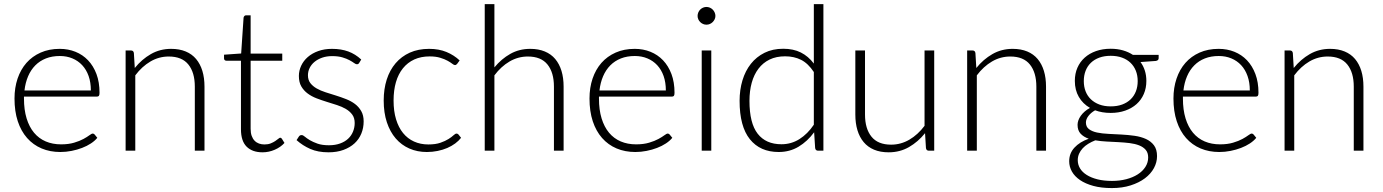

<svg xmlns="http://www.w3.org/2000/svg" viewBox="-20 -748 6864 953"><path d="M431 -299Q431 -339 419.8 -370.8Q408.5 -402.5 388 -424.5Q367.5 -446.5 339.2 -458.2Q311 -470 277 -470Q238.5 -470 208 -458Q177.5 -446 155.2 -423.5Q133 -401 119.5 -369.5Q106 -338 101.5 -299ZM99 -268.5V-259Q99 -203 112 -160.5Q125 -118 149 -89.2Q173 -60.5 207 -46Q241 -31.5 283 -31.5Q320.5 -31.5 348 -39.8Q375.5 -48 394.2 -58.2Q413 -68.5 424 -76.8Q435 -85 440 -85Q446.5 -85 450 -80L463 -64Q451 -49 431.2 -36Q411.5 -23 387.2 -13.8Q363 -4.5 335.2 1Q307.5 6.5 279.5 6.5Q228.5 6.5 186.5 -11.2Q144.5 -29 114.5 -63Q84.5 -97 68.2 -146.2Q52 -195.5 52 -259Q52 -312.5 67.2 -357.8Q82.5 -403 111.2 -435.8Q140 -468.5 181.8 -487Q223.5 -505.5 276.5 -505.5Q318.5 -505.5 354.5 -491Q390.5 -476.5 417 -448.8Q443.5 -421 458.8 -380.5Q474 -340 474 -287.5Q474 -276.5 471 -272.5Q468 -268.5 461 -268.5Z M649 -410.5Q683.5 -453.5 728.8 -479.5Q774 -505.5 829.5 -505.5Q870.5 -505.5 901.8 -492.5Q933 -479.5 953.5 -455Q974 -430.5 984.5 -396Q995 -361.5 995 -318V0H947V-318Q947 -388 915 -427.8Q883 -467.5 817.5 -467.5Q769 -467.5 726.8 -442.8Q684.5 -418 651.5 -374V0H603.5V-497.5H630Q642.5 -497.5 644.5 -485Z M1283 8Q1232.5 8 1204.2 -20Q1176 -48 1176 -106.5V-446.5H1104.5Q1099 -446.5 1095.5 -449.5Q1092 -452.5 1092 -458V-476.5L1177 -482.5L1189 -660.5Q1190 -665 1193 -668.5Q1196 -672 1201.5 -672H1224V-482H1381V-446.5H1224V-109Q1224 -88.5 1229.2 -73.8Q1234.5 -59 1243.8 -49.5Q1253 -40 1265.5 -35.5Q1278 -31 1292.5 -31Q1310.5 -31 1323.5 -36.2Q1336.5 -41.5 1346 -47.8Q1355.5 -54 1361.5 -59.2Q1367.5 -64.5 1371 -64.5Q1375 -64.5 1379 -59.5L1392 -38.5Q1373 -17.5 1343.8 -4.8Q1314.5 8 1283 8Z M1763 -436Q1759 -429 1751.5 -429Q1746 -429 1737.5 -435.2Q1729 -441.5 1714.8 -449.2Q1700.5 -457 1679.5 -463.2Q1658.5 -469.5 1628.5 -469.5Q1601.5 -469.5 1579.2 -461.8Q1557 -454 1541.2 -441Q1525.5 -428 1517 -410.8Q1508.5 -393.5 1508.5 -374.5Q1508.5 -351 1520.5 -335.5Q1532.5 -320 1551.8 -309Q1571 -298 1596 -290Q1621 -282 1646.8 -274Q1672.5 -266 1697.5 -256.2Q1722.5 -246.5 1741.8 -232Q1761 -217.5 1773 -196.5Q1785 -175.5 1785 -145.5Q1785 -113 1773.5 -85Q1762 -57 1739.8 -36.5Q1717.5 -16 1685 -4Q1652.5 8 1610.5 8Q1558 8 1520 -8.8Q1482 -25.5 1452 -52.5L1463 -69.5Q1465.5 -73.5 1468.8 -75.5Q1472 -77.5 1477.5 -77.5Q1484 -77.5 1493.2 -69.5Q1502.5 -61.5 1518 -52.2Q1533.5 -43 1556.2 -35Q1579 -27 1612.5 -27Q1644 -27 1668 -35.8Q1692 -44.5 1708 -59.5Q1724 -74.5 1732.2 -94.8Q1740.5 -115 1740.5 -137.5Q1740.5 -162.5 1728.5 -179Q1716.5 -195.5 1697 -207Q1677.5 -218.5 1652.8 -226.5Q1628 -234.5 1602 -242.5Q1576 -250.5 1551.2 -260Q1526.5 -269.5 1507 -284Q1487.5 -298.5 1475.5 -319.2Q1463.5 -340 1463.5 -371Q1463.5 -397.5 1475 -422Q1486.5 -446.5 1507.8 -465Q1529 -483.5 1559.5 -494.5Q1590 -505.5 1628 -505.5Q1673.5 -505.5 1708.8 -492.5Q1744 -479.5 1773 -452.5Z M2249 -431Q2246.5 -428.5 2244.2 -426.8Q2242 -425 2238 -425Q2233 -425 2224.5 -431.8Q2216 -438.5 2201.5 -446.5Q2187 -454.5 2165.2 -461.2Q2143.5 -468 2112.5 -468Q2069.5 -468 2036.2 -452.8Q2003 -437.5 1980 -409Q1957 -380.5 1945.2 -340Q1933.5 -299.5 1933.5 -249Q1933.5 -196.5 1945.8 -156Q1958 -115.5 1980.5 -87.8Q2003 -60 2035 -45.5Q2067 -31 2106 -31Q2142 -31 2166.2 -39.5Q2190.5 -48 2206.2 -58Q2222 -68 2231 -76.5Q2240 -85 2246 -85Q2252 -85 2256 -80L2268.5 -64Q2257 -49 2239.5 -36Q2222 -23 2200 -13.5Q2178 -4 2152.2 1.2Q2126.5 6.5 2098.5 6.5Q2051 6.5 2011.8 -10.8Q1972.5 -28 1944.2 -60.8Q1916 -93.5 1900.2 -141Q1884.5 -188.5 1884.5 -249Q1884.5 -306 1899.5 -353Q1914.5 -400 1943.5 -434Q1972.5 -468 2014.2 -486.8Q2056 -505.5 2110 -505.5Q2158.5 -505.5 2196 -490Q2233.5 -474.5 2261.5 -448Z M2434 -413.5Q2468.5 -455.5 2512.8 -480.5Q2557 -505.5 2612 -505.5Q2653 -505.5 2684.2 -492.5Q2715.5 -479.5 2736 -455Q2756.5 -430.5 2767 -396Q2777.5 -361.5 2777.5 -318V0H2729.5V-318Q2729.5 -388 2697.5 -427.8Q2665.5 -467.5 2600 -467.5Q2551.5 -467.5 2509.2 -442.8Q2467 -418 2434 -374V0H2386V-727.5H2434Z M3285 -299Q3285 -339 3273.8 -370.8Q3262.5 -402.5 3242 -424.5Q3221.5 -446.5 3193.2 -458.2Q3165 -470 3131 -470Q3092.5 -470 3062 -458Q3031.5 -446 3009.2 -423.5Q2987 -401 2973.5 -369.5Q2960 -338 2955.5 -299ZM2953 -268.5V-259Q2953 -203 2966 -160.5Q2979 -118 3003 -89.2Q3027 -60.5 3061 -46Q3095 -31.5 3137 -31.5Q3174.5 -31.5 3202 -39.8Q3229.5 -48 3248.2 -58.2Q3267 -68.5 3278 -76.8Q3289 -85 3294 -85Q3300.5 -85 3304 -80L3317 -64Q3305 -49 3285.2 -36Q3265.5 -23 3241.2 -13.8Q3217 -4.5 3189.2 1Q3161.5 6.5 3133.5 6.5Q3082.5 6.5 3040.5 -11.2Q2998.5 -29 2968.5 -63Q2938.5 -97 2922.2 -146.2Q2906 -195.5 2906 -259Q2906 -312.5 2921.2 -357.8Q2936.5 -403 2965.2 -435.8Q2994 -468.5 3035.8 -487Q3077.5 -505.5 3130.5 -505.5Q3172.5 -505.5 3208.5 -491Q3244.5 -476.5 3271 -448.8Q3297.5 -421 3312.8 -380.5Q3328 -340 3328 -287.5Q3328 -276.5 3325 -272.5Q3322 -268.5 3315 -268.5Z M3510.5 -497.5V0H3463V-497.5ZM3531 -669Q3531 -660 3527.2 -652.2Q3523.5 -644.5 3517.5 -638.5Q3511.5 -632.5 3503.5 -629Q3495.5 -625.5 3486.5 -625.5Q3477.5 -625.5 3469.5 -629Q3461.5 -632.5 3455.5 -638.5Q3449.5 -644.5 3446 -652.2Q3442.5 -660 3442.5 -669Q3442.5 -678 3446 -686.2Q3449.5 -694.5 3455.5 -700.5Q3461.5 -706.5 3469.5 -710Q3477.5 -713.5 3486.5 -713.5Q3495.5 -713.5 3503.5 -710Q3511.5 -706.5 3517.5 -700.5Q3523.5 -694.5 3527.2 -686.2Q3531 -678 3531 -669Z M4019.5 -390.5Q3991 -433.5 3956.2 -451Q3921.5 -468.5 3877 -468.5Q3833 -468.5 3800 -452.5Q3767 -436.5 3744.8 -407.2Q3722.5 -378 3711.2 -337.2Q3700 -296.5 3700 -247.5Q3700 -136.5 3740.8 -84.2Q3781.5 -32 3858.5 -32Q3907.5 -32 3948 -57.5Q3988.5 -83 4019.5 -129ZM4067 -727.5V0H4041Q4028 0 4026 -13L4021 -91.5Q3988 -46.5 3944 -20Q3900 6.5 3845 6.5Q3753 6.5 3702 -57Q3651 -120.5 3651 -247.5Q3651 -302 3665.2 -349.2Q3679.5 -396.5 3707 -431.2Q3734.5 -466 3774.8 -486Q3815 -506 3867.5 -506Q3918 -506 3955 -487.5Q3992 -469 4019.5 -432.5V-727.5Z M4617 -497.5V0H4590.5Q4578 0 4576 -13L4571.5 -87Q4537 -44 4491.8 -18Q4446.5 8 4391 8Q4349.5 8 4318.5 -5Q4287.5 -18 4267 -42.5Q4246.5 -67 4236 -101.5Q4225.5 -136 4225.5 -179.5V-497.5H4273.5V-179.5Q4273.5 -109.5 4305.5 -69.8Q4337.5 -30 4403 -30Q4451.5 -30 4493.8 -54.8Q4536 -79.5 4569 -123.5V-497.5Z M4826 -410.5Q4860.5 -453.5 4905.8 -479.5Q4951 -505.5 5006.5 -505.5Q5047.5 -505.5 5078.8 -492.5Q5110 -479.5 5130.5 -455Q5151 -430.5 5161.5 -396Q5172 -361.5 5172 -318V0H5124V-318Q5124 -388 5092 -427.8Q5060 -467.5 4994.5 -467.5Q4946 -467.5 4903.8 -442.8Q4861.5 -418 4828.5 -374V0H4780.5V-497.5H4807Q4819.5 -497.5 4821.5 -485Z M5493 -220Q5525 -220 5550 -229.2Q5575 -238.5 5592 -255Q5609 -271.5 5618 -294.5Q5627 -317.5 5627 -345.5Q5627 -373.5 5617.8 -396.8Q5608.5 -420 5591.2 -436.5Q5574 -453 5549.2 -462Q5524.5 -471 5493 -471Q5461.5 -471 5436.8 -462Q5412 -453 5394.8 -436.5Q5377.5 -420 5368.5 -396.8Q5359.5 -373.5 5359.5 -345.5Q5359.5 -317.5 5368.5 -294.5Q5377.5 -271.5 5394.8 -255Q5412 -238.5 5436.8 -229.2Q5461.5 -220 5493 -220ZM5679 33.5Q5679 10 5666.8 -4.2Q5654.5 -18.5 5634 -26.5Q5613.5 -34.5 5586.8 -37.8Q5560 -41 5530.8 -42.5Q5501.5 -44 5472 -45.5Q5442.5 -47 5416.5 -51.5Q5397.5 -44 5381.5 -34.2Q5365.5 -24.5 5354 -12Q5342.5 0.5 5336 15.2Q5329.5 30 5329.5 47Q5329.5 69 5340.8 87.8Q5352 106.5 5373.8 120.2Q5395.5 134 5427 142Q5458.5 150 5499.5 150Q5537.5 150 5570.2 141.5Q5603 133 5627.2 117.5Q5651.5 102 5665.2 80.5Q5679 59 5679 33.5ZM5731 -475.5V-459Q5731 -448 5717 -445.5L5641 -440Q5655 -421 5662.5 -397.5Q5670 -374 5670 -346.5Q5670 -310.5 5657.2 -281.2Q5644.5 -252 5621.2 -231.2Q5598 -210.5 5565.2 -199Q5532.5 -187.5 5493 -187.5Q5450.5 -187.5 5415.5 -200.5Q5394.5 -188.5 5382.2 -172.2Q5370 -156 5370 -140Q5370 -118.5 5385.2 -107Q5400.5 -95.5 5425.2 -90.2Q5450 -85 5481.8 -83.5Q5513.5 -82 5546.5 -80.2Q5579.5 -78.5 5611.2 -74Q5643 -69.5 5667.8 -58.2Q5692.5 -47 5707.8 -26.8Q5723 -6.5 5723 27Q5723 58 5707.5 86.5Q5692 115 5662.8 137Q5633.5 159 5592 172.2Q5550.5 185.5 5499 185.5Q5446.5 185.5 5407 174.8Q5367.5 164 5340.8 145.8Q5314 127.5 5300.5 103.5Q5287 79.5 5287 52.5Q5287 13 5313 -15.2Q5339 -43.5 5384 -59.5Q5359 -68 5343.8 -84.2Q5328.5 -100.5 5328.5 -128.5Q5328.5 -139 5332.5 -150.5Q5336.5 -162 5344.5 -173.2Q5352.5 -184.5 5364 -194.5Q5375.5 -204.5 5390 -212.5Q5354.5 -233 5334.8 -267Q5315 -301 5315 -346.5Q5315 -382.5 5327.8 -411.8Q5340.5 -441 5364 -462Q5387.5 -483 5420.2 -494.5Q5453 -506 5493 -506Q5526 -506 5553.8 -498Q5581.5 -490 5603.5 -475.5Z M6183.5 -299Q6183.5 -339 6172.2 -370.8Q6161 -402.5 6140.5 -424.5Q6120 -446.5 6091.8 -458.2Q6063.5 -470 6029.5 -470Q5991 -470 5960.5 -458Q5930 -446 5907.8 -423.5Q5885.5 -401 5872 -369.5Q5858.5 -338 5854 -299ZM5851.5 -268.5V-259Q5851.5 -203 5864.5 -160.5Q5877.5 -118 5901.5 -89.2Q5925.5 -60.5 5959.5 -46Q5993.5 -31.5 6035.5 -31.5Q6073 -31.5 6100.5 -39.8Q6128 -48 6146.8 -58.2Q6165.5 -68.5 6176.5 -76.8Q6187.5 -85 6192.5 -85Q6199 -85 6202.5 -80L6215.5 -64Q6203.5 -49 6183.8 -36Q6164 -23 6139.8 -13.8Q6115.5 -4.5 6087.8 1Q6060 6.5 6032 6.5Q5981 6.5 5939 -11.2Q5897 -29 5867 -63Q5837 -97 5820.8 -146.2Q5804.5 -195.5 5804.5 -259Q5804.5 -312.5 5819.8 -357.8Q5835 -403 5863.8 -435.8Q5892.5 -468.5 5934.2 -487Q5976 -505.5 6029 -505.5Q6071 -505.5 6107 -491Q6143 -476.5 6169.5 -448.8Q6196 -421 6211.2 -380.5Q6226.5 -340 6226.5 -287.5Q6226.5 -276.5 6223.5 -272.5Q6220.5 -268.5 6213.5 -268.5Z M6401.5 -410.5Q6436 -453.5 6481.2 -479.5Q6526.5 -505.5 6582 -505.5Q6623 -505.5 6654.2 -492.5Q6685.5 -479.5 6706 -455Q6726.5 -430.5 6737 -396Q6747.5 -361.5 6747.5 -318V0H6699.5V-318Q6699.5 -388 6667.5 -427.8Q6635.5 -467.5 6570 -467.5Q6521.5 -467.5 6479.2 -442.8Q6437 -418 6404 -374V0H6356V-497.5H6382.5Q6395 -497.5 6397 -485Z"/></svg>

Font: LatoLatin Light
Style: Regular
Weight: 300
Designer: Lukasz Dziedzic with Adam Twardoch and Botio Nikoltchev
Foundry: tyPoland Lukasz Dziedzic
Version: Version 2.015; 2015-08-06; http://www.latofonts.com/